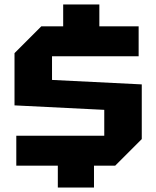

<svg xmlns="http://www.w3.org/2000/svg" viewBox="-20 -780 700 860"><path d="M53 -38V-172H447V-288L45 -308V-542L165 -662H263V-760H425V-662H601V-528H213V-422L615 -402V-157L496 -38H401V60H239V-38Z"/></svg>

Font: Tektur
Style: Bold
Weight: 700
Designer: Adam Jagosz
Foundry: Adam Jagosz
Version: Version 1.005;gftools[0.9.30]